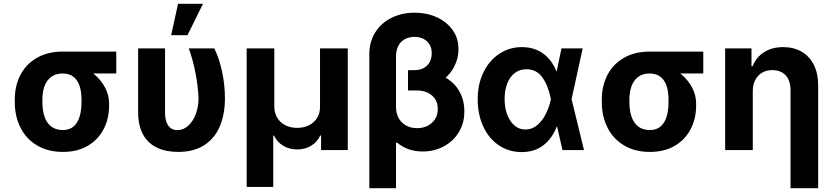

<svg xmlns="http://www.w3.org/2000/svg" viewBox="-20 -783 4345 1002"><path d="M306.4 -513.7Q312.7 -511.6 319.2 -505.7Q325.6 -499.7 332.8 -491.2Q340.7 -478.6 349.3 -468.8Q357.9 -459 370.9 -449.8Q384 -440.5 401 -435.1Q439.7 -422.4 473.7 -393.7Q507.8 -365 528.6 -325.6Q549.4 -286.2 549.4 -242.2V-232.4Q549.4 -164 520.8 -108.9Q492.1 -53.7 437.9 -22Q383.6 9.8 308.3 9.8Q230.3 9.8 173.4 -24.1Q116.5 -58 86.8 -117.1Q57.1 -176.2 57.1 -251V-262.7Q57.1 -335.1 86.6 -391.9Q116.1 -448.8 172.7 -481.2Q229.3 -513.7 306.4 -513.7ZM308.3 -104.4Q343.3 -104.4 364.9 -123.8Q386.4 -143.2 395.9 -175.8Q405.3 -208.5 405.3 -251V-262.7Q405.3 -302.7 395.9 -332.9Q386.4 -363.1 364.4 -381.3Q342.3 -399.5 306.4 -399.5Q270.2 -399.5 246.5 -381.3Q222.8 -363.1 212 -332.6Q201.2 -302.1 201.2 -262.7V-251Q201.2 -208.5 211.7 -175.8Q222.2 -143.2 246.1 -123.8Q270 -104.4 308.3 -104.4ZM586.7 -399.5H306.4V-513.7H586.7Z M841.3 -530.3V-196.4Q841.3 -163.4 849.9 -142.9Q858.4 -122.4 872.5 -113.2Q886.5 -104 904.7 -104Q937.8 -104 963.1 -127.5Q988.4 -151.1 1002.2 -189.1Q1016 -227.1 1016 -269.5Q1013.9 -331.8 1000.4 -401.2Q986.9 -470.5 965.4 -530.3H1098.2Q1122.2 -484.8 1138 -413.3Q1153.9 -341.9 1153.9 -269.5Q1153.9 -188.4 1128.1 -125.7Q1102.3 -63 1047.7 -26.6Q993.1 9.8 909.3 9.8Q845.2 9.8 798.4 -12.8Q751.5 -35.5 726.2 -81.9Q700.9 -128.3 700.9 -198.3V-530.3ZM909.2 -763.1H1039.3L958.3 -599.2H873.1Z M1267.3 -530.3H1411.6V-226.1Q1411.6 -194 1426.6 -168.8Q1441.6 -143.5 1468.8 -129.6Q1496 -115.7 1530.8 -115.7Q1566.3 -115.7 1593.4 -129.6Q1620.6 -143.5 1635.6 -168.8Q1650.6 -194 1650.1 -226.1V-530.3H1794.9V0H1655.6V-75.8H1651.3Q1635.2 -41.4 1603.4 -22.2Q1571.6 -3 1530.7 -3Q1490.2 -3 1458.1 -22.2Q1426 -41.4 1409.9 -75.8H1406V192.6H1267.3Z M2403.2 -202Q2403.8 -141.9 2375.1 -94.1Q2346.5 -46.3 2296.4 -19.4Q2246.3 7.6 2185.9 7.6Q2147.9 7.6 2114.5 -3.6Q2081 -14.9 2051.5 -39.2L2046.7 -37.4V-221Q2047.3 -191.2 2060.3 -167.1Q2073.3 -142.9 2098.2 -128.6Q2123.1 -114.2 2156.4 -114.2Q2188.8 -114.2 2213.5 -127.5Q2238.2 -140.8 2251.7 -163.6Q2265.1 -186.3 2264.5 -214.6Q2265.1 -244.2 2250.8 -265.9Q2236.6 -287.6 2211.9 -299.3Q2187.3 -310.9 2156.2 -310.9H2109.3V-409.2H2176.4Q2248 -409.2 2299.3 -381.5Q2350.6 -353.9 2377.2 -306.5Q2403.8 -259.2 2403.2 -202ZM2372.5 -527Q2373.1 -477.2 2347.7 -430.4Q2322.2 -383.5 2274.2 -354Q2226.1 -324.5 2161.9 -324.5H2109.3V-416.8H2141.2Q2173.8 -416.8 2194.6 -429.9Q2215.5 -443 2224.5 -463.2Q2233.6 -483.4 2233 -505Q2233.6 -530.1 2222.4 -549.5Q2211.3 -568.9 2190.8 -579.7Q2170.3 -590.6 2143.3 -590.6Q2115.7 -590.6 2093.9 -579.2Q2072.1 -567.8 2059.7 -545.3Q2047.3 -522.8 2046.7 -491.8V199.2H1907.5V-500.6Q1907.5 -565.7 1938.7 -614.7Q1969.9 -663.7 2023.8 -690.2Q2077.6 -716.8 2143.3 -716.8Q2206.2 -716.8 2258.4 -693.5Q2310.6 -670.1 2341.8 -626.9Q2373.1 -583.7 2372.5 -527Z M2473 -265.6Q2473 -344.7 2503.5 -406.5Q2533.9 -468.3 2586.5 -502.7Q2639.1 -537.1 2703.5 -537.1Q2767.9 -537.1 2814 -504Q2860.1 -470.9 2883.1 -411.9H2926.4L2962.6 -266.6L3027.7 0H2915.3L2854.7 -266.6Q2842.3 -332.4 2811.9 -377Q2781.6 -421.6 2726.6 -421.6Q2692.3 -421.6 2666.7 -402.2Q2641.1 -382.8 2627.2 -347.4Q2613.4 -311.9 2613.4 -265.9Q2613.4 -220.3 2627.1 -184.3Q2640.9 -148.3 2665.5 -127.6Q2690.1 -107 2721.9 -107Q2757.1 -107 2784.8 -130.9Q2812.4 -154.8 2829.5 -190.3Q2846.6 -225.8 2854.7 -263.7L2910.1 -530.3H3020.8L2962.6 -263.7L2926.4 -121.2H2884.8Q2862 -61 2815.9 -25.1Q2769.7 10.7 2701.4 10.7Q2635.4 10.3 2583.2 -24.8Q2531 -60 2502 -122.8Q2473 -185.5 2473 -265.6Z M3369.9 -513.7Q3376.2 -511.6 3382.6 -505.7Q3389.1 -499.7 3396.2 -491.2Q3404.2 -478.6 3412.8 -468.8Q3421.3 -459 3434.4 -449.8Q3447.5 -440.5 3464.5 -435.1Q3503.1 -422.4 3537.2 -393.7Q3571.3 -365 3592.1 -325.6Q3612.9 -286.2 3612.9 -242.2V-232.4Q3612.9 -164 3584.3 -108.9Q3555.6 -53.7 3501.3 -22Q3447.1 9.8 3371.8 9.8Q3293.8 9.8 3236.9 -24.1Q3180 -58 3150.3 -117.1Q3120.6 -176.2 3120.6 -251V-262.7Q3120.6 -335.1 3150.1 -391.9Q3179.6 -448.8 3236.2 -481.2Q3292.8 -513.7 3369.9 -513.7ZM3371.8 -104.4Q3406.8 -104.4 3428.3 -123.8Q3449.9 -143.2 3459.4 -175.8Q3468.8 -208.5 3468.8 -251V-262.7Q3468.8 -302.7 3459.4 -332.9Q3449.9 -363.1 3427.9 -381.3Q3405.8 -399.5 3369.9 -399.5Q3333.7 -399.5 3309.9 -381.3Q3286.2 -363.1 3275.5 -332.6Q3264.7 -302.1 3264.7 -262.7V-251Q3264.7 -208.5 3275.2 -175.8Q3285.7 -143.2 3309.6 -123.8Q3333.5 -104.4 3371.8 -104.4ZM3650.2 -399.5H3369.9V-513.7H3650.2Z M3908.6 0H3764.4V-530.3H3901.8V-437.3H3907.6Q3926.4 -484.7 3967.8 -510.9Q4009.2 -537.1 4067.3 -537.1Q4122.5 -537.1 4163.6 -513.2Q4204.8 -489.3 4227.3 -444.4Q4249.8 -399.5 4249.8 -338V199.2H4105.6V-312.8Q4105.6 -345.5 4094.5 -368.8Q4083.4 -392 4062 -404.6Q4040.7 -417.1 4010.4 -417.1Q3980.6 -417.1 3957.8 -404.1Q3934.9 -391.1 3921.8 -366.1Q3908.6 -341.2 3908.6 -307.3Z"/></svg>

Font: Pretendard Std Variable
Style: Regular
Weight: 400
Designer: Base glyphs from Inter by Rasmus Andersson; Hangeul glyphs from Noto Sans CJK(Source Han Sans) by Jang Soo-young and Kan
Foundry: Kil Hyung-jin
Version: Version 1.309;Glyphs 3.2 (3225)